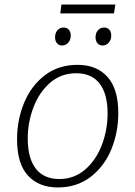

<svg xmlns="http://www.w3.org/2000/svg" viewBox="-20 -817 594 844"><path d="M500 -320Q500 -236 469.5 -161Q439 -86 378.5 -39.5Q318 7 234 7Q151 7 103 -45Q55 -97 55 -205Q55 -290 86 -365Q117 -440 177 -486Q237 -532 321 -532Q405 -532 452.5 -479Q500 -426 500 -320ZM102 -208Q102 -121 137.5 -75.5Q173 -30 241 -30Q306 -30 354.5 -72Q403 -114 428 -180.5Q453 -247 453 -318Q453 -404 418 -449.5Q383 -495 315 -495Q248 -495 200 -453Q152 -411 127 -345Q102 -279 102 -208ZM250 -797H487L481 -758H245ZM222 -653Q222 -672 232.5 -684Q243 -696 260 -696Q274 -696 282.5 -686.5Q291 -677 291 -661Q291 -642 280 -629.5Q269 -617 252 -617Q239 -617 230.5 -627Q222 -637 222 -653ZM400 -653Q400 -672 410.5 -684Q421 -696 438 -696Q452 -696 460.5 -686.5Q469 -677 469 -661Q469 -642 458 -629.5Q447 -617 431 -617Q417 -617 408.5 -627Q400 -637 400 -653Z"/></svg>

Font: Bitter Pro Light
Style: Italic
Weight: 300
Italic angle: -9°
Designer: Sol Matas, and Bitter project Authors
Foundry: Sol Matas
Version: Version 1.010